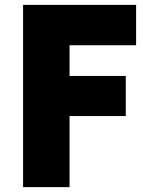

<svg xmlns="http://www.w3.org/2000/svg" viewBox="-20 -770 589 790"><path d="M540 -583.8H266.2V-457.5H497.5V-292.5H266.2V0H75V-750H540Z"/></svg>

Font: Now Alt Black
Style: Regular
Weight: 900
Designer: Alfredo Marco Pradil
Foundry: Alfredo Marco Pradil
Version: Version 1.002;PS 001.002;hotconv 1.0.88;makeotf.lib2.5.64775